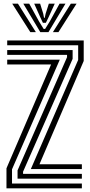

<svg xmlns="http://www.w3.org/2000/svg" viewBox="-20 -1019 488 1039"><path d="M146.8 -104 403 -694.8V-774H19V-800H433V-689L193.5 -130H423V-104ZM15 0V-108.2L256.5 -670H19V-696H303.5L45 -102.8V-26H423V0ZM75 -52V-97L342.8 -709.5V-722H19V-748H373V-700.5L104.8 -89.8V-78H423V-52ZM46.2 -999H77.2L174.2 -845H144.2ZM106.2 -999H138.2L191 -903.2L216.2 -862.5H224.2L249.5 -903L302.2 -999H334.2L242.2 -845H198.2ZM165.2 -999H197.2L214 -944.5L218.2 -922.8H222.2L226.8 -944.5L244.2 -999H276.2L244 -928.2L228.2 -895.5H212.2L196.8 -928.2ZM363.2 -999H394.2L296.2 -845H266.2Z"/></svg>

Font: Big Shoulders Inline Text Thin Black
Style: Regular
Weight: 900
Version: Version 2.002